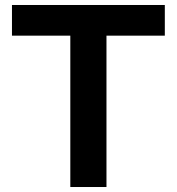

<svg xmlns="http://www.w3.org/2000/svg" viewBox="-20 -750 709 770"><path d="M262 -607H28V-730H641V-607H407V0H262Z"/></svg>

Font: Enso
Style: Bold
Weight: 700
Designer: Coji Morishita
Foundry: UNDERFOREST DESIGN
Version: Version 1.000